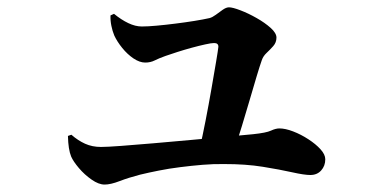

<svg xmlns="http://www.w3.org/2000/svg" viewBox="-20 -518 1040 514"><path d="M513.7 -117.6Q521.9 -151.2 530.3 -194.8Q538.8 -238.4 546.1 -280.5Q553.5 -322.5 558.6 -353.3Q563.8 -384 564.6 -392.6Q564.9 -402.8 553.2 -402.8Q545.7 -402.8 529.2 -399.1Q512.8 -395.5 493.3 -390.2Q473.9 -384.9 455.1 -378.9Q436.3 -372.9 423 -368.2Q405.6 -362 394.3 -356.3Q382.9 -350.5 368.7 -350.5Q353.9 -350.5 337.3 -361.6Q320.8 -372.8 307.1 -389.8Q293.5 -406.7 286 -422.8Q281 -434.8 278.2 -448.7Q275.3 -462.6 275.8 -476.7L285.2 -481Q304.6 -465.1 323.5 -456.1Q342.3 -447.1 359.7 -447.1Q375.9 -447.1 399.5 -449.3Q423.1 -451.4 449.6 -454.8Q476.2 -458.1 500.4 -462Q524.6 -465.9 541 -469.6Q548.5 -471.6 557.7 -478.4Q566.8 -485.3 576.2 -491.8Q585.6 -498.4 593 -498.4Q602.9 -498.4 623.9 -490.3Q644.9 -482.3 667 -469.7Q689.1 -457.2 704.6 -443.3Q720.1 -429.3 720.1 -417.4Q720.1 -404.3 711.5 -394.6Q702.8 -384.8 693.7 -376.3Q684.5 -367.7 680.8 -356.7Q675.4 -341.5 666.9 -313.1Q658.4 -284.6 648.2 -249.7Q638.1 -214.8 627.6 -180.7Q617.2 -146.6 607.6 -118.8ZM260 -23.9Q244.2 -23.9 225.2 -37.2Q206.2 -50.4 191.2 -68.1Q176.2 -85.8 170.5 -98.9Q162.7 -117.8 161.9 -154.1L171.1 -157.3Q188.6 -141.9 207.8 -133.2Q226.9 -124.6 250.2 -124.6Q266.5 -124.6 304 -127.4Q341.5 -130.2 390.5 -134.4Q439.6 -138.7 491 -143.3Q542.5 -148 586.6 -152.1Q630.8 -156.2 657.3 -158.7Q692.8 -162.4 705.4 -168.3Q718.1 -174.2 727.8 -174.2Q743.9 -174.2 764.7 -166.2Q785.6 -158.2 805.4 -145.3Q825.2 -132.5 838 -118.4Q850.8 -104.3 850.8 -91.6Q850.8 -73.9 839.8 -61.7Q828.9 -49.5 810.8 -49.5Q794.5 -49.5 762 -56.8Q729.5 -64.1 683.6 -71.5Q637.8 -78.9 580.3 -78.8Q552.2 -79.3 522.2 -76.8Q492.1 -74.3 462.3 -70.5Q432.4 -66.8 405 -61.3Q377.7 -55.9 355 -50.4Q324.5 -42.5 300.3 -33.2Q276.2 -23.9 260 -23.9Z"/></svg>

Font: Noto Serif SC ExtraLight
Style: Regular
Weight: 200
Designer: Ryoko NISHIZUKA 西塚涼子 (kana & ideographs); Frank Grießhammer (Latin, Greek & Cyrillic); Wenlong ZHANG 张文龙 (bopomofo); San
Foundry: Adobe
Version: Version 2.002-H1;hotconv 1.1.0;makeotfexe 2.6.0